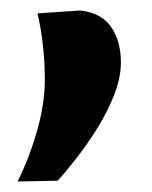

<svg xmlns="http://www.w3.org/2000/svg" viewBox="-20 -189 290 366"><path d="M13.5 157Q35.5 113 50.5 60.8Q65.5 8.5 65.5 -37Q65.5 -67 62.2 -99Q59 -131 51.5 -163.5L132.5 -169Q174 -164.5 192.2 -137Q210.5 -109.5 210.5 -70.5Q210.5 -41 197.8 -8.5Q185 24 165.8 55Q146.5 86 126 112.2Q105.5 138.5 90 155.5Z"/></svg>

Font: Commissioner Flair
Style: Bold
Weight: 700
Designer: Kostas Bartsokas
Foundry: Kostas Bartsokas
Version: Version 1.000; ttfautohint (v1.8.3)